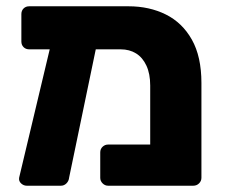

<svg xmlns="http://www.w3.org/2000/svg" viewBox="-20 -591 715 611"><path d="M364 -434H73Q62 -434 55 -441Q48 -448 48 -459V-546Q48 -557 55 -564Q62 -571 73 -571H389Q455 -571 507.5 -545Q560 -519 590.5 -465Q621 -411 621 -327V-25Q621 -15 613.5 -7.5Q606 0 595 0H324Q314 0 306.5 -7.5Q299 -15 299 -25V-106Q299 -117 306.5 -124Q314 -131 324 -131H458V-319Q458 -356 446 -382Q434 -408 413 -421Q392 -434 364 -434ZM65 0Q55 0 47 -7.5Q39 -15 41 -26L147 -471Q149 -481 156 -488Q163 -495 173 -494L267 -493Q278 -493 286 -484Q294 -475 291 -464L200 -26Q199 -15 191.5 -7.5Q184 0 174 0Z"/></svg>

Font: Rubik
Style: Bold
Weight: 700
Designer: Hubert and Fischer
Foundry: Hubert and Fischer
Version: Version 2.300;gftools[0.9.30]